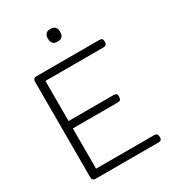

<svg xmlns="http://www.w3.org/2000/svg" viewBox="-207 -989 996 1103"><g transform="rotate(-30 291.0 -437.5)"><path d="M263 -827V-840Q263 -854 272.5 -864.5Q282 -875 296 -875H310Q324 -875 333.5 -864.5Q343 -854 343 -840V-827Q343 -812 334 -802Q325 -792 310 -792H296Q282 -792 272.5 -802.5Q263 -813 263 -827ZM75 -23V-657Q75 -680 98 -680H514Q526 -680 531.5 -675.5Q537 -671 537 -660V-653Q537 -631 514 -631H129V-365H427Q439 -365 444.5 -360.5Q450 -356 450 -345V-338Q450 -316 427 -316H129V-49H514Q537 -49 537 -27V-20Q537 -9 531.5 -4.5Q526 0 514 0H98Q75 0 75 -23Z"/></g></svg>

Font: Mitr ExtraLight
Style: Regular
Weight: 275
Designer: Thanarat Vachiruckul
Foundry: Cadson Demak Co.,Ltd.
Version: Version 1.001